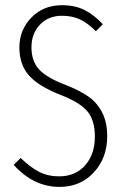

<svg xmlns="http://www.w3.org/2000/svg" viewBox="-20 -714 482 745"><path d="M220.2 -693.8Q270.5 -693.8 307.4 -675.5Q344.2 -657.2 378.9 -620.1L352.1 -592.8Q319.8 -625 290 -638.9Q260.3 -652.8 220.2 -652.8Q167.5 -652.8 134.8 -618.2Q102.1 -583.5 102.1 -530.8Q102.1 -477.5 130.9 -445.3Q159.7 -413.1 233.9 -384.8Q290 -362.8 323.7 -338.9Q357.4 -314.9 376.7 -276.9Q396 -238.8 396 -185.1Q396 -101.6 344.2 -45.2Q292.5 11.2 210.9 11.2Q110.4 11.2 33.2 -74.2L60.1 -101.1Q96.2 -65.9 130.4 -47.9Q164.6 -29.8 210 -29.8Q272.5 -29.8 310.3 -72.5Q348.1 -115.2 348.1 -184.1Q348.1 -247.1 319.1 -282Q290 -316.9 213.9 -346.2Q128.4 -379.9 91.8 -421.9Q55.2 -463.9 55.2 -529.8Q55.2 -597.7 101.8 -645.8Q148.4 -693.8 220.2 -693.8Z"/></svg>

Font: Fira Sans Compressed ExtraLight
Style: Regular
Weight: 250
Width: 1
Designer: Carrois Corporate & Edenspiekermann AG
Foundry: Carrois Corporate GbR & Edenspiekermann AG
Version: Version 4.203;PS 004.203;hotconv 1.0.88;makeotf.lib2.5.64775